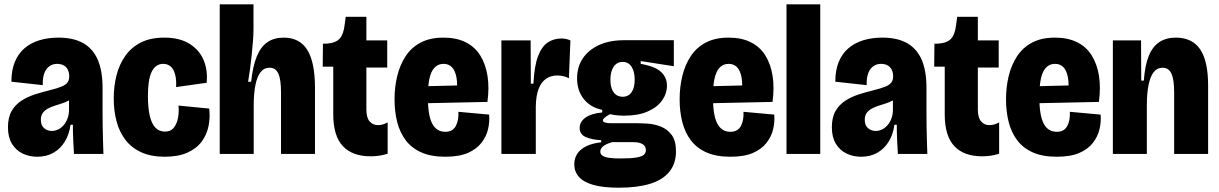

<svg xmlns="http://www.w3.org/2000/svg" viewBox="-20 -716 5671 893"><path d="M153 13Q116 13 85 -2Q54 -17 35.5 -47.5Q17 -78 17 -124Q17 -170 34 -199.5Q51 -229 79.5 -247.5Q108 -266 142.5 -277Q177 -288 210 -296Q246 -305 265.5 -313Q285 -321 293.5 -332Q302 -343 302 -361Q302 -388 287.5 -403.5Q273 -419 245 -419Q226 -419 210.5 -408.5Q195 -398 186.5 -376.5Q178 -355 179 -320L33 -336Q33 -389 49 -428Q65 -467 94.5 -492Q124 -517 164 -529Q204 -541 252 -541Q322 -541 367.5 -515Q413 -489 435 -437.5Q457 -386 457 -308V-196Q457 -164 457.5 -131Q458 -98 459 -65Q460 -32 461 0H324Q322 -33 320.5 -66.5Q319 -100 319 -136H308Q302 -91 281.5 -57.5Q261 -24 228.5 -5.5Q196 13 153 13ZM221 -107Q235 -107 248.5 -113Q262 -119 273.5 -131Q285 -143 292.5 -161Q300 -179 301 -201V-264L326 -269Q316 -257 300 -248.5Q284 -240 266.5 -234.5Q249 -229 232 -223.5Q215 -218 201 -210Q187 -202 178.5 -190Q170 -178 170 -159Q170 -133 185 -120Q200 -107 221 -107Z M746 13Q682 13 636.5 -8Q591 -29 563 -66Q535 -103 522 -152Q509 -201 509 -258Q509 -315 522 -366Q535 -417 563 -456.5Q591 -496 635.5 -518.5Q680 -541 744 -541Q816 -541 862 -512Q908 -483 927.5 -435.5Q947 -388 941 -331L799 -311Q801 -345 794.5 -369.5Q788 -394 774 -406.5Q760 -419 739 -419Q721 -419 707.5 -409.5Q694 -400 685 -381Q676 -362 672 -334Q668 -306 668 -270Q668 -215 676.5 -178Q685 -141 702.5 -122.5Q720 -104 747 -104Q775 -104 789.5 -123.5Q804 -143 808.5 -171Q813 -199 810 -225L953 -211Q958 -170 950 -130Q942 -90 918 -57.5Q894 -25 851.5 -6Q809 13 746 13Z M1002 0V-302V-696H1159V-578Q1159 -556 1156.5 -524.5Q1154 -493 1150.5 -458.5Q1147 -424 1142.5 -391.5Q1138 -359 1134 -336H1148Q1156 -409 1174.5 -454Q1193 -499 1224 -520Q1255 -541 1299 -541Q1374 -541 1409.5 -483.5Q1445 -426 1445 -307V0H1287V-287Q1287 -347 1274.5 -374Q1262 -401 1234 -401Q1208 -401 1192 -380.5Q1176 -360 1168 -320.5Q1160 -281 1160 -225V0Z M1704 11Q1619 11 1574.5 -36.5Q1530 -84 1530 -184V-406H1481L1482 -513H1499Q1542 -516 1560 -536.5Q1578 -557 1583 -601L1588 -638H1684V-528H1781V-402H1684V-207Q1684 -169 1699 -151.5Q1714 -134 1738 -134Q1750 -134 1761.5 -137.5Q1773 -141 1783 -147V-1Q1760 6 1741 8.5Q1722 11 1704 11Z M2051 13Q1985 13 1940 -7Q1895 -27 1867.5 -63Q1840 -99 1827.5 -148Q1815 -197 1815 -254Q1815 -311 1827.5 -362.5Q1840 -414 1866.5 -454.5Q1893 -495 1936.5 -518Q1980 -541 2043 -541Q2103 -541 2146 -519.5Q2189 -498 2214 -457.5Q2239 -417 2247.5 -362.5Q2256 -308 2247 -242L1920 -235V-314L2126 -319L2103 -273Q2109 -324 2103 -356Q2097 -388 2082 -403.5Q2067 -419 2043 -419Q2017 -419 2000.5 -401Q1984 -383 1977 -349Q1970 -315 1970 -266Q1970 -180 1990 -141.5Q2010 -103 2051 -103Q2069 -103 2081 -110Q2093 -117 2100 -130Q2107 -143 2110 -160Q2113 -177 2112 -196L2255 -183Q2258 -150 2250 -115.5Q2242 -81 2219 -51.5Q2196 -22 2155.5 -4.5Q2115 13 2051 13Z M2312 0V-284V-528H2448L2449 -327H2461Q2465 -408 2482 -453.5Q2499 -499 2527 -518Q2555 -537 2591 -537Q2601 -537 2611.5 -535Q2622 -533 2633 -528L2626 -352Q2613 -359 2599 -362Q2585 -365 2572 -365Q2542 -365 2519.5 -349.5Q2497 -334 2485 -302.5Q2473 -271 2472 -221V0Z M2859 157Q2785 157 2739.5 144Q2694 131 2672.5 106.5Q2651 82 2651 49Q2651 5 2684 -21.5Q2717 -48 2776 -54V-64Q2733 -66 2704.5 -78.5Q2676 -91 2676 -121Q2676 -149 2702.5 -168.5Q2729 -188 2781 -193V-205Q2727 -216 2695.5 -255Q2664 -294 2664 -352Q2664 -404 2690 -443.5Q2716 -483 2765 -506Q2814 -529 2883 -529H3114V-408L2960 -432V-419Q3028 -407 3055 -381Q3082 -355 3082 -318Q3082 -281 3059.5 -249Q3037 -217 2992.5 -197.5Q2948 -178 2883 -178Q2868 -178 2851 -179.5Q2834 -181 2817 -185Q2801 -176 2792.5 -169Q2784 -162 2784 -156Q2784 -151 2788.5 -148.5Q2793 -146 2801.5 -144.5Q2810 -143 2820 -143H2939Q2961 -143 2992.5 -141Q3024 -139 3054 -127Q3084 -115 3104 -88.5Q3124 -62 3124 -12Q3124 45 3093 83Q3062 121 3003 139Q2944 157 2859 157ZM2865 21Q2915 21 2940.5 16.5Q2966 12 2975 3.5Q2984 -5 2984 -17Q2984 -31 2976.5 -39Q2969 -47 2958 -50.5Q2947 -54 2935.5 -54.5Q2924 -55 2917 -55H2827Q2797 -46 2784.5 -35Q2772 -24 2772 -11Q2772 2 2783.5 9Q2795 16 2816 18.5Q2837 21 2865 21ZM2876 -266Q2903 -266 2917.5 -287Q2932 -308 2932 -345Q2932 -383 2917.5 -405.5Q2903 -428 2876 -428Q2849 -428 2834 -405.5Q2819 -383 2819 -346Q2819 -321 2825.5 -303Q2832 -285 2845 -275.5Q2858 -266 2876 -266Z M3377 13Q3311 13 3266 -7Q3221 -27 3193.5 -63Q3166 -99 3153.5 -148Q3141 -197 3141 -254Q3141 -311 3153.5 -362.5Q3166 -414 3192.5 -454.5Q3219 -495 3262.5 -518Q3306 -541 3369 -541Q3429 -541 3472 -519.5Q3515 -498 3540 -457.5Q3565 -417 3573.5 -362.5Q3582 -308 3573 -242L3246 -235V-314L3452 -319L3429 -273Q3435 -324 3429 -356Q3423 -388 3408 -403.5Q3393 -419 3369 -419Q3343 -419 3326.5 -401Q3310 -383 3303 -349Q3296 -315 3296 -266Q3296 -180 3316 -141.5Q3336 -103 3377 -103Q3395 -103 3407 -110Q3419 -117 3426 -130Q3433 -143 3436 -160Q3439 -177 3438 -196L3581 -183Q3584 -150 3576 -115.5Q3568 -81 3545 -51.5Q3522 -22 3481.5 -4.5Q3441 13 3377 13Z M3638 0V-696H3795V0Z M3985 13Q3948 13 3917 -2Q3886 -17 3867.5 -47.5Q3849 -78 3849 -124Q3849 -170 3866 -199.5Q3883 -229 3911.5 -247.5Q3940 -266 3974.5 -277Q4009 -288 4042 -296Q4078 -305 4097.5 -313Q4117 -321 4125.5 -332Q4134 -343 4134 -361Q4134 -388 4119.5 -403.5Q4105 -419 4077 -419Q4058 -419 4042.5 -408.5Q4027 -398 4018.5 -376.5Q4010 -355 4011 -320L3865 -336Q3865 -389 3881 -428Q3897 -467 3926.5 -492Q3956 -517 3996 -529Q4036 -541 4084 -541Q4154 -541 4199.5 -515Q4245 -489 4267 -437.5Q4289 -386 4289 -308V-196Q4289 -164 4289.5 -131Q4290 -98 4291 -65Q4292 -32 4293 0H4156Q4154 -33 4152.5 -66.5Q4151 -100 4151 -136H4140Q4134 -91 4113.5 -57.5Q4093 -24 4060.5 -5.5Q4028 13 3985 13ZM4053 -107Q4067 -107 4080.5 -113Q4094 -119 4105.5 -131Q4117 -143 4124.5 -161Q4132 -179 4133 -201V-264L4158 -269Q4148 -257 4132 -248.5Q4116 -240 4098.5 -234.5Q4081 -229 4064 -223.5Q4047 -218 4033 -210Q4019 -202 4010.5 -190Q4002 -178 4002 -159Q4002 -133 4017 -120Q4032 -107 4053 -107Z M4548 11Q4463 11 4418.5 -36.5Q4374 -84 4374 -184V-406H4325L4326 -513H4343Q4386 -516 4404 -536.5Q4422 -557 4427 -601L4432 -638H4528V-528H4625V-402H4528V-207Q4528 -169 4543 -151.5Q4558 -134 4582 -134Q4594 -134 4605.5 -137.5Q4617 -141 4627 -147V-1Q4604 6 4585 8.5Q4566 11 4548 11Z M4895 13Q4829 13 4784 -7Q4739 -27 4711.5 -63Q4684 -99 4671.5 -148Q4659 -197 4659 -254Q4659 -311 4671.5 -362.5Q4684 -414 4710.5 -454.5Q4737 -495 4780.5 -518Q4824 -541 4887 -541Q4947 -541 4990 -519.5Q5033 -498 5058 -457.5Q5083 -417 5091.5 -362.5Q5100 -308 5091 -242L4764 -235V-314L4970 -319L4947 -273Q4953 -324 4947 -356Q4941 -388 4926 -403.5Q4911 -419 4887 -419Q4861 -419 4844.5 -401Q4828 -383 4821 -349Q4814 -315 4814 -266Q4814 -180 4834 -141.5Q4854 -103 4895 -103Q4913 -103 4925 -110Q4937 -117 4944 -130Q4951 -143 4954 -160Q4957 -177 4956 -196L5099 -183Q5102 -150 5094 -115.5Q5086 -81 5063 -51.5Q5040 -22 4999.5 -4.5Q4959 13 4895 13Z M5156 0V-315V-528H5287L5288 -341H5300Q5305 -412 5323 -456Q5341 -500 5372.5 -520.5Q5404 -541 5449 -541Q5525 -541 5562 -486.5Q5599 -432 5599 -318V0H5441V-288Q5441 -346 5428.5 -373.5Q5416 -401 5387 -401Q5362 -401 5346 -380.5Q5330 -360 5322 -321Q5314 -282 5314 -226V0Z"/></svg>

Font: Bricolage Grotesque 72pt SemiCondensed ExtraBold
Style: Regular
Weight: 800
Width: 4
Designer: Mathieu Triay
Foundry: Atelier Triay
Version: Version 1.001;gftools[0.9.33.dev8+g029e19f]